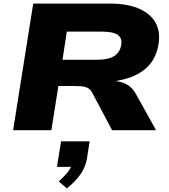

<svg xmlns="http://www.w3.org/2000/svg" viewBox="-20 -725 939 1069"><path d="M53 0 165 -705H592Q691 -705 756 -676Q821 -647 848.5 -594Q876 -541 860 -465Q846 -399 805 -356.5Q764 -314 699 -292Q634 -270 547 -265L559 -275L616 -274Q653 -272 684 -256Q715 -240 736 -203L849 0H604L494 -208Q487 -221 477 -229.5Q467 -238 450 -242Q433 -246 403 -246H305L266 0ZM328 -392H514Q581 -392 613.5 -411.5Q646 -431 654 -470Q663 -510 637.5 -529.5Q612 -549 545 -549H352ZM352 324 307 285Q344 252 362.5 226Q381 200 385 176L412 204H297L320 62H479L464 159Q456 205 428.5 245Q401 285 352 324Z"/></svg>

Font: Nunito Sans 10pt Expanded Black
Style: Italic
Weight: 900
Width: 7
Italic angle: -9°
Designer: Vernon Adams
Foundry: Vernon Adams
Version: Version 3.101;gftools[0.9.27]